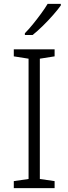

<svg xmlns="http://www.w3.org/2000/svg" viewBox="-20 -968 351 988"><path d="M261 0H51V-36L127 -47V-666L51 -678V-714H261V-678L185 -666V-47L261 -36ZM293 -940Q278 -919 253.5 -891Q229 -863 201 -835.5Q173 -808 148 -788H108V-797Q127 -816 149 -843Q171 -870 191.5 -898Q212 -926 225 -948H293Z"/></svg>

Font: Noto Sans Arabic Light
Style: Regular
Weight: 300
Designer: Monotype Design Team, Nadine Chahine, Nizar Qandah and Khaled Hosny
Foundry: Monotype Imaging Inc.
Version: Version 2.012; ttfautohint (v1.8.4.7-5d5b)